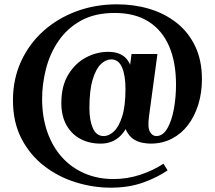

<svg xmlns="http://www.w3.org/2000/svg" viewBox="-20 -700 995 889"><path d="M492 169Q411 169 330.5 144Q250 119 184.5 68.5Q119 18 79.5 -58Q40 -134 40 -236Q40 -333 77 -414.5Q114 -496 180 -555.5Q246 -615 333.5 -647.5Q421 -680 522 -680Q601 -680 671.5 -659Q742 -638 797 -595Q852 -552 883.5 -486.5Q915 -421 915 -333Q915 -270 898 -215.5Q881 -161 850 -120.5Q819 -80 775 -57.5Q731 -35 677 -35Q661 -35 639.5 -39Q618 -43 598.5 -55.5Q579 -68 565.5 -94Q552 -120 552 -164L589 -450H709L670 -162Q663 -110 674 -90Q685 -70 704 -70Q734 -70 754.5 -105Q775 -140 785 -195Q795 -250 795 -308Q795 -412 763 -486Q731 -560 668 -600Q605 -640 511 -640Q419 -640 355 -604.5Q291 -569 251 -510.5Q211 -452 193 -381.5Q175 -311 175 -242Q175 -158 199 -89.5Q223 -21 266.5 27.5Q310 76 371 102.5Q432 129 505 129Q569 129 628.5 109.5Q688 90 737 58L756 89Q706 123 640.5 146Q575 169 492 169ZM446 -35Q393 -35 352 -57Q311 -79 287.5 -121Q264 -163 264 -223Q264 -302 296 -354.5Q328 -407 377.5 -433.5Q427 -460 481 -460Q546 -460 573.5 -417.5Q601 -375 601 -286Q601 -207 583 -150.5Q565 -94 530.5 -64.5Q496 -35 446 -35ZM460 -70Q485 -70 508 -92Q531 -114 546 -162Q561 -210 561 -289Q561 -351 545 -388Q529 -425 495 -425Q470 -425 447 -403Q424 -381 409 -331.5Q394 -282 394 -199Q394 -143 410 -106.5Q426 -70 460 -70Z"/></svg>

Font: Brygada 1918
Style: Regular
Weight: 400
Designer: Mateusz Machalski | Borys Kosmynka | Przemek Hoffer
Foundry: NIEPODLEGLA 2018
Version: Version 3.006